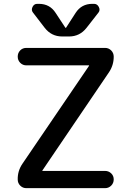

<svg xmlns="http://www.w3.org/2000/svg" viewBox="-20 -980 684 1000"><path d="M460.9 -960H469.7Q486.3 -960 494.6 -943.8Q502.9 -927.7 493.2 -915L430.7 -835Q395.5 -790 339.8 -790H303.7Q248 -790 212.9 -835L151.4 -915Q141.6 -927.7 149.4 -943.8Q157.2 -960 173.8 -960H182.6Q239.3 -960 269.5 -913.1L320.3 -835.9Q320.3 -835 322.3 -835Q324.2 -835 324.2 -835.9L374 -913.1Q404.3 -960 460.9 -960ZM96.7 -127 443.4 -636.7Q443.4 -637.7 443.8 -637.7Q444.3 -637.7 444.3 -638.7Q444.3 -639.6 443.4 -639.6H117.2Q98.6 -639.6 85.4 -652.8Q72.3 -666 72.3 -685.1Q72.3 -704.1 85 -717.3Q97.7 -730.5 117.2 -730.5H527.3Q545.9 -730.5 559.1 -717.3Q572.3 -704.1 572.3 -684.6Q572.3 -639.6 546.9 -602.5L201.2 -92.8Q201.2 -91.8 200.7 -91.8Q200.2 -91.8 200.2 -90.8Q200.2 -89.8 201.2 -89.8H527.3Q545.9 -89.8 559.1 -77.1Q572.3 -64.5 572.3 -45.4Q572.3 -26.4 559.1 -13.2Q545.9 0 527.3 0H117.2Q98.6 0 85.4 -13.2Q72.3 -26.4 72.3 -44.9Q71.3 -89.8 96.7 -127Z"/></svg>

Font: Rounded Mgen+ 2p medium
Style: Regular
Weight: 500
Designer: [Source Han Sans]
Ryoko NISHIZUKA  (kana & ideographs); Paul D. Hunt (Latin, Greek & Cyrillic); Wenlong ZHANG  (bopomofo
Version: Version 1.059.20150602